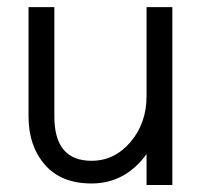

<svg xmlns="http://www.w3.org/2000/svg" viewBox="-20 -513 570 545"><path d="M469.2 12.2H396V-75.7Q335.4 7.8 239.7 7.8Q153.3 7.8 107.2 -45.7Q61 -99.1 61 -182.1V-492.7H134.3V-182.1Q134.3 -56.6 239.7 -56.6Q305.2 -56.6 350.6 -110.1Q396 -163.6 396 -240.2V-492.7H469.2Z"/></svg>

Font: AzarMehrMonospaced
Style: SansBold
Weight: 1
Designer: Amin Abedi
Version: Version 1.00